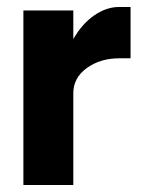

<svg xmlns="http://www.w3.org/2000/svg" viewBox="-20 -530 428 550"><path d="M47 -500H190V-418Q215 -462 250 -486Q285 -510 321 -510H354V-363H322Q267 -363 228.5 -335Q190 -307 190 -263V0H47Z"/></svg>

Font: Overused Grotesk
Style: Bold
Weight: 700
Version: Version 0.003